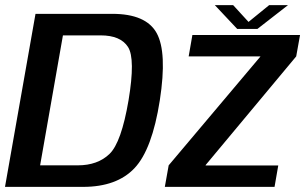

<svg xmlns="http://www.w3.org/2000/svg" viewBox="-30 -729 1191 749"><path d="M-10.5 0H294Q425.5 0 494.5 -72.8Q563.5 -145.5 593.5 -338Q622.5 -525.5 581 -600.2Q539.5 -675 408 -675H108.5ZM126.5 -84 215.5 -591H362.5Q440.5 -591 469.5 -545.5Q498.5 -500 471.5 -338Q443.5 -173 397.2 -128.5Q351 -84 273.5 -84ZM613 0H1041L1055.5 -83.5H772L772.5 -85.5L1125.5 -509L1140.5 -592.5H720.5L706 -509H986L985.5 -508L628 -84ZM895.5 -616H974L1093.5 -709H1020L939.5 -643.5L879.5 -709H808Z"/></svg>

Font: Anybody Thin Medium
Style: Italic
Weight: 500
Italic angle: -10°
Version: Version 1.113;gftools[0.9.25]